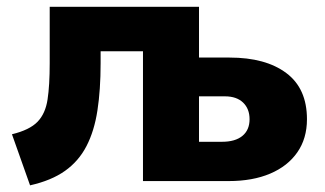

<svg xmlns="http://www.w3.org/2000/svg" viewBox="-20 -530 951 562"><path d="M68 12.5 15 -137Q66.5 -149.5 89.8 -173.5Q113 -197.5 119.2 -238.8Q125.5 -280 125.5 -345V-510H562.5L398.5 -380H274.5V-345Q274.5 -267 265.2 -206.8Q256 -146.5 233.2 -102.5Q210.5 -58.5 170.5 -30Q130.5 -1.5 68 12.5ZM398.5 0V-510H562.5V-115H630Q668.5 -115 689.5 -132.2Q710.5 -149.5 710.5 -181Q710.5 -211.5 691.5 -229.8Q672.5 -248 638.5 -248H545.5V-361.5H652Q757.5 -361.5 818 -316.2Q878.5 -271 878.5 -181Q878.5 -124.5 850.2 -84Q822 -43.5 770.8 -21.8Q719.5 0 649.5 0Z"/></svg>

Font: Geologica Cursive
Style: Bold
Weight: 700
Designer: Sindre Bremnes, Frode Helland
Foundry: Monokrom Skriftforlag AS
Version: Version 1.010;gftools[0.9.28]